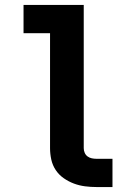

<svg xmlns="http://www.w3.org/2000/svg" viewBox="-20 -755 540 775"><path d="M370 0Q346 0 323 -3Q300 -6 278.5 -14Q257 -22 237.5 -35.5Q218 -49 205 -68.5Q192 -88 187 -111Q182 -134 182 -157V-621H75V-735H318V-157Q318 -147 322 -138Q326 -129 333.5 -123.5Q341 -118 350.5 -116Q360 -114 370 -114H434V0Z"/></svg>

Font: Iosevka SS04 Heavy
Style: Regular
Weight: 900
Monospace: yes
Designer: Belleve Invis
Foundry: Belleve Invis
Version: Version 19.0.0; ttfautohint (v1.8.4)